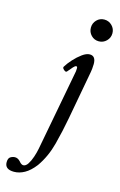

<svg xmlns="http://www.w3.org/2000/svg" viewBox="-282 -664 619 990"><g transform="rotate(15 27.5 -169.5)"><path d="M147 -493Q123 -493 106.5 -510Q90 -527 90 -551Q90 -575 106.5 -592Q123 -609 147 -609Q171 -609 188 -592Q205 -575 205 -551Q205 -527 188 -510Q171 -493 147 -493ZM-101 270Q-150 270 -150 232Q-150 210 -138 203Q-126 196 -114 196Q-99 196 -86 210Q-79 219 -73 222Q-67 225 -64 225Q-50 225 -39 208Q-28 191 -20 167Q-12 143 -8 122L74 -313Q75 -323 75 -330Q75 -339 69 -339Q63 -339 54 -329Q45 -319 30 -301Q26 -296 19.5 -299.5Q13 -303 8.5 -309Q4 -315 7 -320Q19 -340 39 -362Q59 -384 81 -400Q103 -416 121 -416Q153 -416 153 -373Q153 -362 151.5 -347.5Q150 -333 145 -308L101 -69Q88 2 69 74.5Q50 147 10 204Q-17 239 -45 254.5Q-73 270 -101 270Z"/></g></svg>

Font: Junicode Two Beta Condensed Medium
Style: Italic
Weight: 500
Width: 3
Italic angle: -9°
Version: Version 1.053; ttfautohint (v1.8.4)